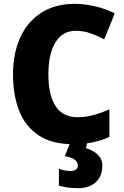

<svg xmlns="http://www.w3.org/2000/svg" viewBox="-20 -744 650 1004"><path d="M376 -583Q307 -583 270 -522.5Q233 -462 233 -355Q233 -246 271 -188.5Q309 -131 386 -131Q429 -131 470 -142.5Q511 -154 552 -172V-28Q508 -8 461 1Q414 10 362 10Q252 10 182.5 -36Q113 -82 80.5 -164Q48 -246 48 -356Q48 -464 85.5 -547Q123 -630 195.5 -677Q268 -724 373 -724Q422 -724 479 -710.5Q536 -697 580 -674L525 -538Q490 -557 453 -570Q416 -583 376 -583ZM515 122Q515 178 480.5 209Q446 240 389 240Q357 240 330.5 236Q304 232 288 227V139Q303 144 318 147Q333 150 348 150Q387 150 387 121Q387 103 371 91Q355 79 319 72L348 0H437L429 30Q448 36 467.5 47Q487 58 501 76Q515 94 515 122Z"/></svg>

Font: Noto Sans Disp ExtBd
Style: Regular
Weight: 800
Designer: Monotype Design Team
Foundry: Monotype Imaging Inc.
Version: Version 2.000;GOOG;noto-source:20170915:90ef993387c0; ttfaut